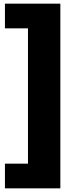

<svg xmlns="http://www.w3.org/2000/svg" viewBox="-20 -817 401 1050"><path d="M310 213H7V78H133V-662H7V-797H310Z"/></svg>

Font: Repo Black
Style: Regular
Weight: 900
Designer: Stefan Peev
Foundry: Context Ltd
Version: Version 1.502